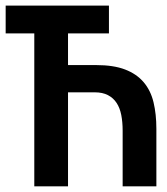

<svg xmlns="http://www.w3.org/2000/svg" viewBox="-20 -658 590 678"><path d="M220.2 -428.2Q243.2 -428.2 268.1 -428.2Q293 -428.2 319.3 -428.2Q380.9 -428.2 421.6 -412.6Q462.4 -397 487.3 -367.7Q512.2 -338.4 522.2 -296.6Q532.2 -254.9 532.2 -203.1V0H413.1V-196.3Q413.1 -227.1 408.2 -252Q403.3 -276.9 391.8 -294.4Q380.4 -312 361.3 -322Q342.3 -332 314.5 -332Q292 -332 267.1 -332Q242.2 -332 220.2 -332V0H101.1V-540H0V-638.2H364.7V-540H220.2Z"/></svg>

Font: Code New Roman
Style: Bold
Weight: 700
Monospace: yes
Designer: Sam Radian
Foundry: Code New Roman
Version: Version 1.508 October 19, 2014